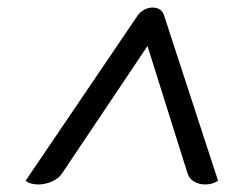

<svg xmlns="http://www.w3.org/2000/svg" viewBox="-20 -734 647 509"><path d="M345 -693Q352 -703 363 -708.5Q374 -714 384 -714Q408 -714 415 -693L558 -255Q544 -245 524 -245Q507 -245 494 -253Q481 -261 477 -275L371 -612L145 -275Q136 -261 118 -253Q100 -245 82 -245Q59 -245 48 -255Z"/></svg>

Font: K2D Light
Style: Italic
Weight: 300
Italic angle: -10°
Designer: Katatrad Aksorn Co.,Ltd.
Foundry: Cadson Demak Co.,Ltd.
Version: Version 1.000; ttfautohint (v1.6)